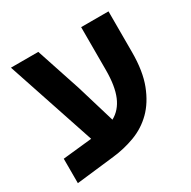

<svg xmlns="http://www.w3.org/2000/svg" viewBox="-145 -749 905 912"><g transform="rotate(-30 308.0 -293.0)"><path d="M29 -110 189 -127 28 -610H178L259 -365L322 -155Q368 -180 390.5 -233.5Q413 -287 413 -375V-610H563V-387Q563 -282 535.5 -211Q508 -140 463 -95.5Q418 -51 359 -29Q300 -7 237 0L29 24Z"/></g></svg>

Font: IBM Plex Sans Hebrew
Style: Bold
Weight: 700
Designer: Mike Abbink, Paul van der Laan, Pieter van Rosmalen, Yanek Iontef
Foundry: Bold Monday
Version: Version 1.2